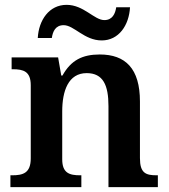

<svg xmlns="http://www.w3.org/2000/svg" viewBox="-20 -773 699 793"><path d="M400 -606C471 -606 513 -669 517 -743H460C456 -716 444 -690 411 -690C369 -690 326 -753 255 -753C183 -753 140 -690 136 -616H194C198 -643 209 -669 243 -669C286 -669 328 -606 400 -606ZM23 0H316V-49H311C267 -49 237 -58 237 -115V-313C237 -397 262 -471 338 -471C406 -471 428 -421 428 -335V0H632V-49H627C582 -49 558 -58 558 -120V-354C558 -490 498 -548 392 -548C320 -548 273 -524 238 -461H233L220 -536H28V-487H33C77 -487 107 -478 107 -421V-119C107 -58 75 -49 30 -49H23Z"/></svg>

Font: Noto Serif Georgian SemiBold
Style: Regular
Weight: 600
Designer: Monotype Design Team, Akaki Razmadze
Foundry: Google LLC
Version: Version 2.003